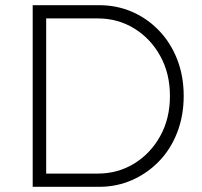

<svg xmlns="http://www.w3.org/2000/svg" viewBox="-20 -720 780 740"><path d="M106 0V-700H362Q430 -700 489 -674.5Q548 -649 593 -602Q638 -555 663 -491Q688 -427 688 -350Q688 -274 663 -209.5Q638 -145 593 -98.5Q548 -52 489 -26Q430 0 362 0ZM357 -649H158V-51H357Q434 -51 497 -89.5Q560 -128 597.5 -195.5Q635 -263 635 -350Q635 -437 597.5 -504.5Q560 -572 497 -610.5Q434 -649 357 -649Z"/></svg>

Font: Readex Pro ExtraLight
Style: Regular
Weight: 200
Designer: Bonnie Shaver-Troup, Thomas Jockin
Foundry: Lexend
Version: Version 1.203; ttfautohint (v1.8.3)